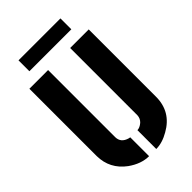

<svg xmlns="http://www.w3.org/2000/svg" viewBox="-250 -911 999 999"><g transform="rotate(-45 250.0 -411.5)"><path d="M95.7 -748V-828.1H404.3V-748ZM31.2 -188.5V-683.6H168.9V-188.5Q169.9 -148.4 213.9 -135.7Q220.7 -133.8 223.6 -133.8V4.9Q167 4.9 110.4 -35.2Q32.2 -92.8 31.2 -188.5ZM276.4 4.9V-133.8Q293.9 -133.8 313.5 -150.4Q330.1 -166 331.1 -188.5V-683.6H467.8V-188.5Q467.8 -78.1 370.1 -23.4Q321.3 4.9 276.4 4.9Z"/></g></svg>

Font: Post No Bills Colombo ExtraBold
Style: Regular
Weight: 800
Designer: Kosala Senevirathne, Siva Puranthara, Lasantha Premarathna, Tharique Azeez
Foundry: Mooniak
Version: Version 1.220 ; ttfautohint (v1.6)